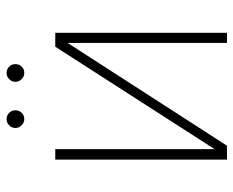

<svg xmlns="http://www.w3.org/2000/svg" viewBox="-84 -637 721 593"><g transform="rotate(-90 276.5 -340.5)"><path d="M428.7 -530.3H471.7V0H440.4V-492.2L123 0H80.1V-530.3H112.3V-38.1ZM177.7 -653.3Q177.7 -664.6 186 -672.6Q194.3 -680.7 205.1 -680.7Q216.8 -680.7 224.6 -672.6Q232.4 -664.6 232.4 -653.3Q232.4 -642.1 224.6 -634Q216.8 -626 205.1 -626Q194.3 -626 186 -634.3Q177.7 -642.6 177.7 -653.3ZM320.3 -653.3Q320.3 -664.6 328.6 -672.6Q336.9 -680.7 347.7 -680.7Q359.4 -680.7 367.2 -672.6Q375 -664.6 375 -653.3Q375 -642.1 367.2 -634Q359.4 -626 347.7 -626Q336.9 -626 328.6 -634.3Q320.3 -642.6 320.3 -653.3Z"/></g></svg>

Font: Pretendard GOV Thin
Style: Regular
Weight: 100
Designer: Base glyphs from Inter by Rasmus Andersson; Hangeul glyphs from Noto Sans CJK(Source Han Sans) by Jang Soo-young and Kan
Foundry: Kil Hyung-jin
Version: Version 1.309